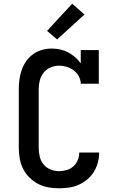

<svg xmlns="http://www.w3.org/2000/svg" viewBox="-20 -1004 640 1032"><path d="M298 8Q268 8 239.5 3Q211 -2 185 -15.5Q159 -29 138 -50Q117 -71 104 -97Q91 -123 86 -152Q81 -181 81 -210V-525Q81 -551 84.5 -577.5Q88 -604 97 -629Q106 -654 121.5 -676Q137 -698 159 -713.5Q181 -729 206.5 -736Q232 -743 259 -743Q282 -743 304 -738Q326 -733 346 -722.5Q366 -712 383.5 -697Q401 -682 414 -663V-735H511V-554H414Q414 -575 403.5 -594Q393 -613 376.5 -625.5Q360 -638 339.5 -644.5Q319 -651 298 -651Q274 -651 251.5 -641.5Q229 -632 214.5 -613.5Q200 -595 194 -572Q188 -549 188 -525V-210Q188 -186 193.5 -162.5Q199 -139 214 -120.5Q229 -102 251.5 -93Q274 -84 298 -84Q318 -84 338.5 -90Q359 -96 374.5 -110Q390 -124 398 -143.5Q406 -163 406 -184H513Q513 -157 506 -130.5Q499 -104 484.5 -80.5Q470 -57 449 -39.5Q428 -22 403.5 -11Q379 0 352 4Q325 8 298 8ZM287 -792 233 -838 368 -984 434 -926Z"/></svg>

Font: Iosevka Etoile Semibold
Style: Regular
Weight: 600
Designer: Belleve Invis
Foundry: Belleve Invis
Version: Version 22.1.2; ttfautohint (v1.8.4)